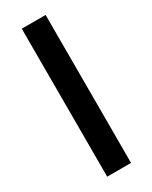

<svg xmlns="http://www.w3.org/2000/svg" viewBox="-179 -712 595 753"><g transform="rotate(-30 118.5 -335.0)"><path d="M67 -670V0H175V-670Z"/></g></svg>

Font: LT Wave Alt Medium
Style: Regular
Weight: 500
Designer: Daniel Lyons
Version: Version 2.5 (Glyphs App)